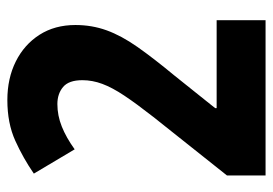

<svg xmlns="http://www.w3.org/2000/svg" viewBox="-130 -705 742 522"><g transform="rotate(-90 241.0 -444.0)"><path d="M447 -93H25V-198L184 -398Q220 -444 242 -477Q264 -510 274 -537Q284 -564 284 -591Q284 -628 265.5 -643.5Q247 -659 219 -659Q188 -659 158 -647Q128 -635 96 -612L30 -723Q72 -752 119.5 -773.5Q167 -795 230 -795Q289 -795 335 -772Q381 -749 407.5 -707.5Q434 -666 434 -610Q434 -565 419.5 -525Q405 -485 374.5 -441.5Q344 -398 296 -340L208 -230V-226H447Z"/></g></svg>

Font: Noto Sans Kannada UI ExtraCondensed ExtraBold
Style: Regular
Weight: 800
Width: 2
Designer: Jelle Bosma - Monotype Design Team
Foundry: Monotype Imaging Inc.
Version: Version 2.005; ttfautohint (v1.8.4.7-5d5b)